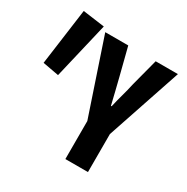

<svg xmlns="http://www.w3.org/2000/svg" viewBox="-158 -827 940 964"><g transform="rotate(30 312.0 -345.0)"><path d="M347.5 0V-220.3L202.4 -651.8H335.7L375.6 -495Q385.5 -454.6 394.3 -419.5Q403.2 -384.4 412.1 -345.6H416.1Q424.9 -384.4 434.9 -419.9Q444.9 -455.3 453.6 -495L494.7 -651.8H623.6L478.4 -220.3V0ZM104.8 -346.5 11.3 -363.7 55.7 -690 181.8 -672.8Z"/></g></svg>

Font: Source Code Pro ExtraLight
Style: Regular
Weight: 200
Monospace: yes
Designer: Paul D. Hunt, Teo Tuominen
Foundry: Adobe
Version: Version 1.026;hotconv 1.1.0;makeotfexe 2.6.0